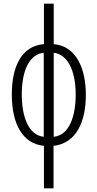

<svg xmlns="http://www.w3.org/2000/svg" viewBox="-20 -780 527 1040"><path d="M271 -760H218V-541C95 -531 44 -417 44 -269C44 -101 107 -1 218 10V240H270V10C395 -4 445 -123 445 -267C445 -410 392 -531 271 -541ZM217 -494V-39C134 -48 98 -148 98 -268C98 -403 142 -487 217 -494ZM271 -494C345 -486 390 -400 390 -267C390 -156 358 -48 271 -39Z"/></svg>

Font: Noto Sans Display Condensed Light
Style: Regular
Weight: 300
Width: 3
Designer: Monotype Design Team
Foundry: Monotype Imaging Inc.
Version: Version 1.900